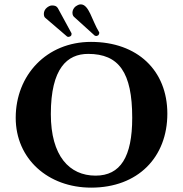

<svg xmlns="http://www.w3.org/2000/svg" viewBox="-20 -850 839 880"><path d="M747 -329C747 -527 610 -658 397 -658C194 -658 52 -506 52 -310C52 -122 200 10 398 10C612 10 747 -129 747 -329ZM384 -603C525 -603 586 -518 586 -310C586 -131 532 -45 418 -45C298 -45 213 -135 213 -327C213 -537 288 -603 384 -603ZM195 -815C186 -808 181 -797 181 -787C181 -778 183 -771 189 -767L287 -683C289 -681 292 -681 294 -681C298 -681 301 -683 303 -684C307 -687 308 -690 308 -694C308 -696 308 -698 307 -699L245 -813C239 -822 232 -825 218 -825C209 -825 200 -819 195 -815ZM327 -821C318 -814 312 -803 312 -792C312 -780 317 -775 319 -773L414 -687C416 -686 419 -685 422 -685C424 -685 427 -687 430 -688C433 -691 435 -695 435 -699C435 -700 435 -702 434 -703C401 -757 388 -830 350 -830C341 -830 333 -825 327 -821Z"/></svg>

Font: Libertinus Sans
Style: Bold
Weight: 700
Designer: Philipp H. Poll, Khaled Hosny
Foundry: Caleb Maclennan
Version: Version 7.050;RELEASE